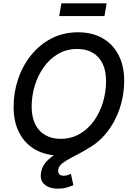

<svg xmlns="http://www.w3.org/2000/svg" viewBox="-20 -933 805 1164"><path d="M342.3 9.8Q258.3 9.8 195.3 -25.4Q132.3 -60.5 97.4 -126.7Q62.5 -192.9 62.5 -285.2Q62.5 -372.6 89.8 -453.6Q117.2 -534.7 168.7 -598.6Q220.2 -662.6 292.2 -700Q364.3 -737.3 453.6 -737.3Q537.6 -737.3 600.3 -702.1Q663.1 -667 698 -600.8Q732.9 -534.7 732.9 -442.4Q732.9 -355 705.3 -273.9Q677.7 -192.9 626.5 -128.7Q575.2 -64.5 503.2 -27.3Q431.2 9.8 342.3 9.8ZM346.7 -91.3Q412.1 -91.3 463.6 -121.3Q515.1 -151.4 550.8 -201.9Q586.4 -252.4 604.7 -314.7Q623 -377 623 -440.9Q623 -504.9 601.3 -548.6Q579.6 -592.3 540.3 -614.3Q501 -636.2 449.2 -636.2Q383.8 -636.2 332.3 -606.2Q280.8 -576.2 244.9 -525.4Q209 -474.6 190.4 -412.6Q171.9 -350.6 171.9 -286.6Q171.9 -223.1 193.8 -179.4Q215.8 -135.7 255.4 -113.5Q294.9 -91.3 346.7 -91.3ZM331.1 210.9Q280.8 210.9 250.5 185.8Q220.2 160.6 229 112.3Q235.8 72.8 262.9 44.7Q290 16.6 330.1 -6.6Q370.1 -29.8 416.3 -54Q462.4 -78.1 508.3 -109.4Q554.2 -140.6 593.5 -184.8Q632.8 -229 658.7 -291.7Q684.6 -354.5 689.9 -442.4H732.9Q727.5 -346.2 704.3 -275.9Q681.2 -205.6 646.2 -156.5Q611.3 -107.4 570.6 -74.2Q529.8 -41 489.5 -18.3Q449.2 4.4 415 21.7Q380.9 39.1 358.9 55.9Q336.9 72.8 333 95.2Q330.6 113.3 338.9 122.8Q347.2 132.3 366.2 132.3Q378.9 132.3 389.9 128.7Q400.9 125 409.7 120.6L424.8 189.5Q407.7 197.3 383.8 204.1Q359.9 210.9 331.1 210.9ZM626.5 -912.6 613.3 -835.4H338.9L352.1 -912.6Z"/></svg>

Font: Inter 16pt Medium
Style: Italic
Weight: 500
Italic angle: -9.3988°
Version: Version 4.001;git-66647c0bb